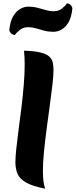

<svg xmlns="http://www.w3.org/2000/svg" viewBox="-20 -1108 457 1159"><path d="M303 -684Q303 -652 296.5 -596Q290 -540 280.5 -471Q271 -402 261.5 -330Q252 -258 245.5 -192.5Q239 -127 239 -78Q239 -3 253 31Q176 16 137.5 -6Q99 -28 86 -58.5Q73 -89 73 -129Q73 -160 78.5 -211.5Q84 -263 92.5 -327Q101 -391 109.5 -460Q118 -529 123.5 -596Q129 -663 129 -720Q129 -740 128 -761Q127 -782 125 -802Q189 -800 225 -791Q261 -782 277.5 -766.5Q294 -751 298.5 -730.5Q303 -710 303 -684ZM69 -896Q59 -898 50 -904Q41 -910 36 -925Q41 -979 59.5 -1010Q78 -1041 102.5 -1054.5Q127 -1068 151 -1068Q180 -1068 206.5 -1061Q233 -1054 257.5 -1047Q282 -1040 303 -1040Q333 -1040 353.5 -1056Q374 -1072 384 -1088Q394 -1087 403.5 -1080.5Q413 -1074 417 -1059Q412 -1005 394 -974Q376 -943 351.5 -929.5Q327 -916 302 -916Q273 -916 246.5 -923Q220 -930 196.5 -937Q173 -944 150 -944Q121 -944 100.5 -928Q80 -912 69 -896Z"/></svg>

Font: Merienda ExtraBold
Style: Regular
Weight: 800
Designer: Eduardo Rodriguez Tunni
Foundry: Eduardo Rodriguez Tunni
Version: Version 2.001